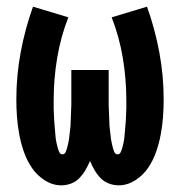

<svg xmlns="http://www.w3.org/2000/svg" viewBox="-20 -548 540 576"><path d="M164 8Q138 8 114.5 -7Q91 -22 76 -44Q61 -66 52 -91.5Q43 -117 38 -143.5Q33 -170 31 -196.5Q29 -223 29 -250Q29 -321 42 -391Q55 -461 79 -528L185 -496Q162 -437 151.5 -374Q141 -311 141 -247Q141 -241 141 -235Q141 -229 141 -223Q141 -217 141.5 -211Q142 -205 142 -199Q142 -193 142.5 -187Q143 -181 143.5 -175Q144 -169 144.5 -163Q145 -157 145.5 -151Q146 -145 146.5 -139Q147 -133 148 -127Q149 -121 150.5 -115Q152 -109 153.5 -103.5Q155 -98 158 -91.5Q161 -85 167 -85Q174 -85 177 -92Q180 -99 181.5 -105Q183 -111 184.5 -117.5Q186 -124 187 -130.5Q188 -137 188.5 -143.5Q189 -150 190 -156.5Q191 -163 191.5 -169.5Q192 -176 192 -182.5Q192 -189 192.5 -195.5Q193 -202 193 -208.5Q193 -215 193.5 -221.5Q194 -228 194 -234.5Q194 -241 194 -247.5Q194 -254 194 -260V-338H306V-260Q306 -254 306 -247.5Q306 -241 306 -234.5Q306 -228 306.5 -221.5Q307 -215 307 -208.5Q307 -202 307.5 -195.5Q308 -189 308 -182.5Q308 -176 308.5 -169.5Q309 -163 310 -156.5Q311 -150 311.5 -143.5Q312 -137 313 -130.5Q314 -124 315.5 -117.5Q317 -111 318.5 -105Q320 -99 323 -92Q326 -85 333 -85Q339 -85 342 -91.5Q345 -98 346.5 -103.5Q348 -109 349.5 -115Q351 -121 352 -127Q353 -133 353.5 -139Q354 -145 354.5 -151Q355 -157 355.5 -163Q356 -169 356.5 -175Q357 -181 357.5 -187Q358 -193 358 -199Q358 -205 358.5 -211Q359 -217 359 -223Q359 -229 359 -235Q359 -241 359 -247Q359 -311 348.5 -374Q338 -437 315 -496L421 -528Q445 -461 458 -391Q471 -321 471 -250Q471 -223 469 -196.5Q467 -170 462 -143.5Q457 -117 448 -91.5Q439 -66 424 -44Q409 -22 385.5 -7Q362 8 336 8Q321 8 306.5 2.5Q292 -3 281.5 -14Q271 -25 263.5 -38Q256 -51 250 -65Q244 -51 236.5 -38Q229 -25 218.5 -14Q208 -3 193.5 2.5Q179 8 164 8Z"/></svg>

Font: Iosevka SS18 Heavy
Style: Regular
Weight: 900
Monospace: yes
Designer: Belleve Invis
Foundry: Belleve Invis
Version: Version 25.1.1; ttfautohint (v1.8.4)